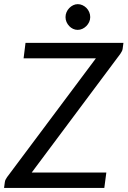

<svg xmlns="http://www.w3.org/2000/svg" viewBox="-33 -928 630 948"><path d="M572.5 -686.5Q571.5 -679.5 568.2 -674Q565 -668.5 561 -662L123.5 -76H492L482 0H-13L-9 -29.5Q-8 -36.5 -5 -42Q-2 -47.5 2 -53.5L440.5 -640H83.5L93 -716.5H576.5ZM412.5 -843.5Q412.5 -830.5 407.2 -819.2Q402 -808 393.2 -799.2Q384.5 -790.5 373.5 -785.5Q362.5 -780.5 350.5 -780.5Q338.5 -780.5 327.8 -785.5Q317 -790.5 308.8 -799.2Q300.5 -808 295.5 -819.2Q290.5 -830.5 290.5 -843.5Q290.5 -856.5 295.5 -868Q300.5 -879.5 309 -888.2Q317.5 -897 328.2 -902.2Q339 -907.5 351 -907.5Q363 -907.5 374 -902.5Q385 -897.5 393.8 -888.8Q402.5 -880 407.5 -868.2Q412.5 -856.5 412.5 -843.5Z"/></svg>

Font: Lato 2
Style: Italic
Weight: 400
Italic angle: -7°
Designer: Lukasz Dziedzic with Adam Twardoch and Botio Nikoltchev
Foundry: tyPoland Lukasz Dziedzic
Version: Version 2.015; 2015-08-06; http://www.latofonts.com/